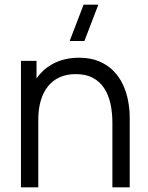

<svg xmlns="http://www.w3.org/2000/svg" viewBox="-20 -800 634 820"><path d="M340.5 -625H277.5L337 -780H400ZM460 0V-275.5Q460 -320.5 451.5 -358.2Q443 -396 424.2 -424.2Q405.5 -452.5 375.8 -468Q346 -483.5 303.5 -483.5Q264.5 -483.5 234.8 -470Q205 -456.5 184.8 -431.2Q164.5 -406 154 -370Q143.5 -334 143.5 -288V0H69.5V-540H136V-465Q162 -502.5 200.5 -524.5Q251.5 -553.5 317.5 -553.5Q366 -553.5 402.2 -538.5Q438.5 -523.5 463.8 -498Q489 -472.5 504.5 -439.8Q520 -407 527 -370.2Q534 -333.5 534 -297V0Z"/></svg>

Font: Cns Manrope
Style: Regular
Weight: 400
Designer: Mikhail Sharanda
Foundry: Mikhail Sharanda
Version: Version 4.504